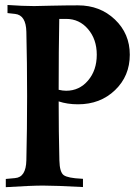

<svg xmlns="http://www.w3.org/2000/svg" viewBox="-20 -754 554 775"><path d="M3.4 1.5V-31.7L41.5 -35.2H41Q85 -38.6 86.4 -106.9Q89.4 -231 89.4 -366.2Q89.4 -501.5 86.4 -625.5Q85 -692.9 41 -697.8L10.3 -701.2V-733.9Q71.8 -729.5 117.7 -729.5Q123 -729.5 184.3 -731Q245.6 -732.4 294.9 -732.4Q383.8 -732.4 443.8 -675.3Q503.9 -618.2 503.9 -533.2Q503.9 -447.3 444.3 -390.1Q384.8 -333 294.9 -333Q252 -333 216.8 -344.7Q216.8 -222.2 219.7 -106.9Q220.7 -58.1 237.8 -46.6Q254.9 -35.2 307.6 -32.7Q312.5 -32.2 314.9 -32.2V1Q205.1 -4.9 153.3 -4.9Q106.9 -4.9 3.4 1.5ZM219.2 -677.7Q216.8 -554.2 216.8 -391.6Q233.4 -387.7 247.1 -387.7Q300.3 -387.7 335.4 -429Q370.6 -470.2 370.6 -533.2Q370.6 -595.2 335.4 -636.5Q300.3 -677.7 247.1 -677.7Z"/></svg>

Font: Flanker
Style: Bold
Weight: 700
Designer: Flanker
Foundry: Flanker
Version: Version 2.021